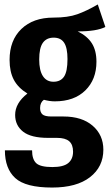

<svg xmlns="http://www.w3.org/2000/svg" viewBox="-20 -623 493 862"><path d="M453 -502Q414 -482 329 -482Q372 -461 392.5 -428.5Q413 -396 413 -346Q413 -266 363 -217Q313 -168 226 -168Q203 -168 177 -175Q160 -163 160 -138Q160 -119 170.5 -109.5Q181 -100 211 -100H265Q348 -100 396 -58.5Q444 -17 444 49Q444 126 384 172.5Q324 219 214 219Q95 219 48.5 176.5Q2 134 2 52H124Q124 92 142.5 109.5Q161 127 215 127Q265 127 286.5 109Q308 91 308 58Q308 26 290.5 11Q273 -4 236 -4H196Q119 -4 83.5 -32Q48 -60 48 -107Q48 -160 103 -203Q61 -229 42 -265Q23 -301 23 -354Q23 -442 76 -493Q129 -544 220 -544Q285 -544 327 -559Q369 -574 419 -603ZM156 -356Q156 -307 172.5 -281.5Q189 -256 220 -256Q252 -256 267.5 -279Q283 -302 283 -358Q283 -408 268 -431Q253 -454 221 -454Q189 -454 172.5 -431Q156 -408 156 -356Z"/></svg>

Font: Fira Sans Extra Condensed SemiBold
Style: Regular
Weight: 600
Width: 1
Designer: Carrois Corporate & Edenspiekermann AG
Foundry: Carrois Corporate GbR & Edenspiekermann AG
Version: Version 4.203